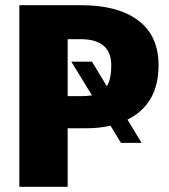

<svg xmlns="http://www.w3.org/2000/svg" viewBox="-20 -715 647 735"><path d="M587 -465Q587 -316 468 -257L522 -168H443L403 -234Q362 -224 310 -224H239V0H54V-695H292Q432 -695 509.5 -636.5Q587 -578 587 -465ZM332 -479 389 -385Q406 -413 406 -464Q406 -565 289 -565H239V-347H293Q314 -347 332 -350L253 -479Z"/></svg>

Font: FiraGO ExtraBold
Style: Regular
Weight: 800
Designer: bBox Type
Foundry: bBox Type GmbH
Version: Version 1.001;PS 001.001;hotconv 1.0.88;makeotf.lib2.5.64775